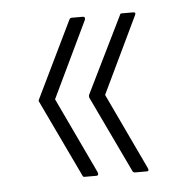

<svg xmlns="http://www.w3.org/2000/svg" viewBox="-36 -468 384 409"><g transform="rotate(-5 156.0 -263.0)"><path d="M237 -93Q234 -93 232 -96L154 -260Q153 -262 154 -266L234 -429Q235 -433 238 -433H263Q266 -433 267 -431.5Q268 -430 266 -426L188 -263L265 -100Q268 -93 263 -93ZM129 -93Q126 -93 125 -96L47 -260Q45 -262 47 -266L126 -429Q128 -433 131 -433H155Q158 -433 159 -431.5Q160 -430 159 -426L81 -263L158 -100Q160 -93 155 -93Z"/></g></svg>

Font: Sofia Sans Extra Condensed ExtraLight
Style: Regular
Weight: 250
Designer: Botio Nikoltchev, Ani Petrova
Foundry: lettersoup
Version: Version 4.101